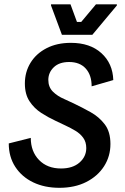

<svg xmlns="http://www.w3.org/2000/svg" viewBox="-20 -862 582 894"><path d="M256.7 12.5Q187.5 12.5 134.6 -12.9Q81.7 -38.3 51.2 -85Q20.8 -131.7 20.8 -194.2L123.3 -220Q123.3 -156.7 161.7 -117.1Q200 -77.5 264.2 -77.5Q318.3 -77.5 350 -105Q381.7 -132.5 381.7 -172.5Q381.7 -200.8 367.5 -220.4Q353.3 -240 330.8 -253.3Q308.3 -266.7 285 -277.5L239.2 -299.2Q205 -315 172.1 -336.2Q139.2 -357.5 117.5 -390.4Q95.8 -423.3 95.8 -473.3Q95.8 -526.7 122.1 -569.6Q148.3 -612.5 196.7 -637.5Q245 -662.5 310 -662.5Q399.2 -662.5 452.1 -614.6Q505 -566.7 507.5 -489.2L406.7 -460Q406.7 -512.5 379.2 -542.9Q351.7 -573.3 301.7 -573.3Q255.8 -573.3 230.4 -548.8Q205 -524.2 205 -490Q205 -456.7 226.2 -435.4Q247.5 -414.2 279.2 -400.8L322.5 -380.8Q362.5 -361.7 402.1 -339.6Q441.7 -317.5 467.9 -282.9Q494.2 -248.3 494.2 -191.7Q494.2 -134.2 464.6 -87.9Q435 -41.7 381.7 -14.6Q328.3 12.5 256.7 12.5ZM268.3 -700 217.5 -836.7V-841.7H308.3L338.3 -760H358.3L426.7 -841.7H524.2V-836.7L410 -700Z"/></svg>

Font: Familjen Grotesk Medium
Style: Italic
Weight: 500
Italic angle: -9.46201°
Designer: Anders Wikstroem, Jonas Baeckman, Matilda Gysing, Kristian Moeller
Foundry: Familjen STHLM AB
Version: Version 2.002; ttfautohint (v1.8.4.7-5d5b)